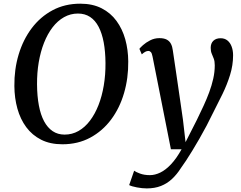

<svg xmlns="http://www.w3.org/2000/svg" viewBox="-20 -773 1309 1042"><path d="M318.5 10Q252 10 203.2 -14.8Q154.5 -39.5 122.5 -82.8Q90.5 -126 74.5 -183.2Q58.5 -240.5 58 -306Q57 -396.5 81.2 -477.2Q105.5 -558 152.2 -620Q199 -682 265.5 -717.5Q332 -753 416 -753Q482.5 -753 531.5 -728Q580.5 -703 612.2 -659.5Q644 -616 659.8 -559.8Q675.5 -503.5 676 -440Q677 -349 653.2 -267.8Q629.5 -186.5 583 -124.2Q536.5 -62 469.8 -26Q403 10 318.5 10ZM330.5 -42.5Q371.5 -42.5 406.2 -62.2Q441 -82 468.2 -118Q495.5 -154 514.5 -202.5Q533.5 -251 543.2 -309Q553 -367 552.5 -431Q552 -493.5 542.8 -543Q533.5 -592.5 515.2 -627.5Q497 -662.5 469 -681Q441 -699.5 403 -699.5Q362.5 -699.5 327.5 -679.8Q292.5 -660 265.2 -624.5Q238 -589 219 -540.8Q200 -492.5 190.2 -435Q180.5 -377.5 181 -314.5Q181.5 -251 191 -200.5Q200.5 -150 219.2 -115Q238 -80 265.8 -61.2Q293.5 -42.5 330.5 -42.5ZM808 -465.5Q804.5 -484 798.8 -490.2Q793 -496.5 785 -496.5Q777 -496.5 768.5 -492Q760 -487.5 749.5 -478L736.5 -508Q740.5 -514 756 -528Q771.5 -542 794.8 -554Q818 -566 845 -566Q870 -566 885 -558Q900 -550 907.8 -535Q915.5 -520 918 -499Q925 -451.5 932 -404.5Q939 -357.5 945.8 -310.5Q952.5 -263.5 959.5 -216.2Q966.5 -169 973 -122.5L987 -1.5L1048 -121.5Q1067 -160.5 1084.5 -198.2Q1102 -236 1115.5 -272.5Q1129 -309 1137.2 -345.5Q1145.5 -382 1145.5 -418.5Q1145.5 -440.5 1140 -454.8Q1134.5 -469 1129 -482Q1123.5 -495 1123.5 -513.5Q1123.5 -538 1138 -551.8Q1152.5 -565.5 1177 -565.5Q1199.5 -565.5 1214.5 -553.2Q1229.5 -541 1237.2 -520Q1245 -499 1245 -473Q1245 -419 1228.5 -366Q1212 -313 1187.5 -262.8Q1163 -212.5 1139 -166Q1121 -128.5 1101.5 -91.5Q1082 -54.5 1062.2 -20.2Q1042.5 14 1024.2 44Q1006 74 990 98.2Q974 122.5 961.5 139.5Q940 173.5 913.5 198.2Q887 223 853.5 236.2Q820 249.5 776.5 249.5Q752 249.5 723 244Q694 238.5 681 231.5L708 153.5Q717 160.5 740 169Q763 177.5 793.5 177.5Q821 177.5 850 163.5Q879 149.5 908.2 118.5Q937.5 87.5 965.5 37H907.5Z"/></svg>

Font: Merriweather 20pt Medium
Style: Italic
Weight: 500
Italic angle: -7.8°
Version: Version 2.101